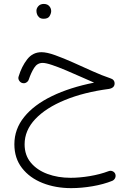

<svg xmlns="http://www.w3.org/2000/svg" viewBox="-20 -681 680 998"><path d="M169.4 -625Q169.4 -638.2 179.7 -649.4Q189.9 -660.6 208 -660.6Q229.5 -660.6 240.2 -644Q246.1 -634.8 246.1 -624Q246.1 -611.8 238 -597.7Q230 -583.5 207 -583.5Q191.9 -583.5 183.6 -590.8Q175.3 -598.1 172.4 -607.4Q169.4 -615.7 169.4 -625ZM195.8 -409.7Q223.6 -409.7 267.1 -394Q310.5 -378.4 361.1 -355.7Q411.6 -333 461.7 -310.5Q511.7 -288.1 552.7 -274.4Q575.7 -267.6 575.7 -247.1Q575.7 -224.1 546.4 -218.8Q416.5 -201.7 317.6 -161.1Q218.8 -120.6 163.3 -62Q107.9 -3.4 107.9 69.3Q107.9 125.5 140.1 164.3Q172.4 203.1 226.6 223.1Q280.8 243.2 346.7 243.2Q393.6 243.2 446.5 234.4Q499.5 225.6 543.5 209Q554.7 204.6 564.9 209Q575.2 213.4 579.1 223.1Q583 233.9 578.6 243.9Q574.2 253.9 564 258.8Q518.1 277.3 460.7 287.1Q403.3 296.9 350.1 296.9Q268.6 296.9 201.4 270.3Q134.3 243.7 94.5 192.6Q54.7 141.6 54.7 68.8Q54.7 -9.8 105.7 -73Q156.7 -136.2 250 -181.4Q343.3 -226.6 469.2 -251.5Q439.5 -264.2 400.9 -281.5Q362.3 -298.8 323 -315.4Q283.7 -332 251.2 -343Q218.8 -354 201.7 -354Q173.8 -354 157.7 -328.6Q141.6 -303.2 129.9 -268.6Q127 -258.3 116.9 -252.2Q106.9 -246.1 95.7 -249.5Q85.4 -252.4 79.3 -262.5Q73.2 -272.5 76.7 -283.2Q92.3 -335 121.1 -372.3Q149.9 -409.7 195.8 -409.7Z"/></svg>

Font: Mikhak-DS1-FD Light
Style: Regular
Weight: 300
Designer: Amin Abedi
Version: Version 3.2